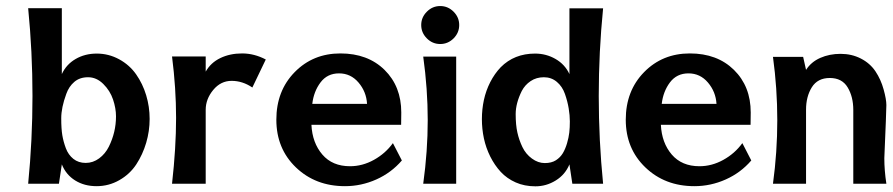

<svg xmlns="http://www.w3.org/2000/svg" viewBox="-20 -621 3018 649"><path d="M204.1 -303.7Q187 -257.3 187 -221.2Q187 -185.1 190.7 -163.6Q194.3 -142.1 202.6 -119.9Q210.9 -97.7 228 -84Q245.1 -70.3 269.8 -70.3Q294.4 -70.3 315.2 -85.7Q335.9 -101.1 347.9 -125.2Q359.9 -149.4 366 -175Q372.1 -200.7 372.1 -227.8Q372.1 -254.9 362.1 -284.7Q352.1 -314.5 329.1 -337.2Q306.2 -359.9 277.8 -359.9Q249.5 -359.9 231.2 -344.2Q212.9 -328.6 204.1 -303.7ZM189 -65.4 179.2 0H75.2Q89.8 -147.9 89.8 -296.6Q89.8 -445.3 75.2 -593.3H189V-370.6Q204.1 -403.3 235.6 -421.6Q267.1 -439.9 307.1 -439.9Q347.2 -439.9 382.6 -420.7Q418 -401.4 440.2 -369.6Q462.4 -337.9 474.1 -299.1Q485.8 -260.3 485.8 -219Q485.8 -177.7 474.1 -138.2Q462.4 -98.6 440.7 -65.4Q418.9 -32.2 383.3 -12Q347.7 8.3 306.4 8.3Q265.1 8.3 234.1 -11Q203.1 -30.3 189 -65.4Z M878.4 -419.9 833 -325.2Q799.8 -347.7 762.9 -347.7Q726.1 -347.7 700.7 -316.9Q675.3 -286.1 675.3 -250V0H561.5Q575.2 -121.6 575.2 -222.4Q575.2 -323.2 561.5 -430.2H675.3V-378.9Q692.4 -409.2 724.9 -424.8Q757.3 -440.4 798.3 -440.4Q839.4 -440.4 878.4 -419.9Z M1035.6 -270H1220.7Q1218.3 -311 1191.9 -342Q1165.5 -373 1126 -373Q1086.4 -373 1063.5 -342.5Q1040.5 -312 1035.6 -270ZM1336.4 -240.7Q1336.4 -240.7 1335.9 -199.2H1032.7Q1035.6 -138.2 1069.6 -98.6Q1103.5 -59.1 1163.1 -59.1Q1205.1 -59.1 1243.9 -80.6Q1282.7 -102.1 1308.1 -137.2L1338.4 -78.6Q1302.7 -37.1 1252 -14.4Q1201.2 8.3 1146 8.3Q1046.4 8.3 980.2 -55.2Q914.1 -118.7 914.1 -216.3Q914.1 -314 976.1 -377.2Q1038.1 -440.4 1130.6 -440.4Q1223.1 -440.4 1279.8 -384.8Q1336.4 -329.1 1336.4 -240.7Z M1522 -429.7V0H1410.6Q1425.8 -110.4 1425.8 -215.1Q1425.8 -319.8 1410.6 -429.7ZM1468 -600.6Q1494.1 -600.6 1513.2 -581.5Q1532.2 -562.5 1532.2 -536.4Q1532.2 -510.3 1513.2 -491.2Q1494.1 -472.2 1468 -472.2Q1441.9 -472.2 1422.9 -491.2Q1403.8 -510.3 1403.8 -536.4Q1403.8 -562.5 1422.9 -581.5Q1441.9 -600.6 1468 -600.6Z M1743.7 -313.5Q1723.1 -272 1723.1 -235.4Q1723.1 -198.7 1728.8 -173.3Q1734.4 -147.9 1745.8 -124Q1757.3 -100.1 1778.1 -85Q1798.8 -69.8 1821.5 -69.8Q1844.2 -69.8 1859.1 -79.3Q1874 -88.9 1882.6 -103.3Q1891.1 -117.7 1896.7 -136.7Q1902.3 -155.8 1904.3 -172.9Q1906.2 -189.9 1906.2 -210.4Q1906.2 -231 1902.3 -254.6Q1898.4 -278.3 1889.6 -303.5Q1880.9 -328.6 1862.3 -344.2Q1843.8 -359.9 1818.4 -359.9Q1793 -359.9 1773.7 -346.9Q1754.4 -334 1743.7 -313.5ZM2018.6 0H1914.6L1904.8 -65.4Q1890.6 -30.8 1858.6 -11Q1826.7 8.8 1789.8 8.8Q1752.9 8.8 1723.1 -4.4Q1693.4 -17.6 1672.6 -40Q1651.9 -62.5 1637.2 -91.8Q1622.6 -121.1 1615.7 -153.1Q1608.9 -185.1 1608.9 -218.3Q1608.9 -251.5 1615.7 -283.2Q1622.6 -314.9 1637.2 -343.5Q1651.9 -372.1 1672.4 -393.6Q1718.3 -439.9 1788.6 -439.9Q1826.2 -439.9 1857.9 -421.6Q1889.6 -403.3 1904.8 -370.6V-592.8H2018.6Q2003.9 -444.8 2003.9 -296.4Q2003.9 -147.9 2018.6 0Z M2216.8 -270H2401.9Q2399.4 -311 2373 -342Q2346.7 -373 2307.1 -373Q2267.6 -373 2244.6 -342.5Q2221.7 -312 2216.8 -270ZM2517.6 -240.7Q2517.6 -240.7 2517.1 -199.2H2213.9Q2216.8 -138.2 2250.7 -98.6Q2284.7 -59.1 2344.2 -59.1Q2386.2 -59.1 2425 -80.6Q2463.9 -102.1 2489.3 -137.2L2519.5 -78.6Q2483.9 -37.1 2433.1 -14.4Q2382.3 8.3 2327.1 8.3Q2227.5 8.3 2161.4 -55.2Q2095.2 -118.7 2095.2 -216.3Q2095.2 -314 2157.2 -377.2Q2219.2 -440.4 2311.8 -440.4Q2404.3 -440.4 2460.9 -384.8Q2517.6 -329.1 2517.6 -240.7Z M2969.2 -86.4Q2969.2 -44.9 2976.1 0H2864.3V-249.5Q2864.3 -293.9 2845.2 -325.7Q2826.2 -357.4 2784.9 -357.4Q2743.7 -357.4 2724.1 -325.9Q2704.6 -294.4 2704.6 -250.5V0H2592.8Q2607.4 -106.9 2607.4 -214.6Q2607.4 -322.3 2592.8 -428.7H2694.8L2704.6 -384.8Q2721.7 -411.6 2752.7 -425.3Q2783.7 -439 2821.3 -439Q2858.9 -439 2889.9 -423.1Q2920.9 -407.2 2939.2 -379.9Q2957.5 -352.5 2966.8 -318.8Q2976.1 -285.2 2976.1 -265.9Q2976.1 -246.6 2969.2 -86.4Z"/></svg>

Font: Rachana
Style: Bold
Weight: 700
Designer: Hussain KH
Foundry: Hussain KH, Rajeesh K Nambiar, Santhosh Thottingal, Swathanthra Malayalam Computing (http://smc.org.in)
Version: Version 7.0.0+20221109